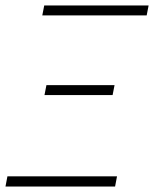

<svg xmlns="http://www.w3.org/2000/svg" viewBox="-29 -679 561 699"><path d="M-9 0 -2 -37H397L390 0ZM133 -333 140 -369H388L381 -333ZM125 -623 132 -659H512L505 -623Z"/></svg>

Font: Source Sans 3 Light
Style: Italic
Weight: 300
Italic angle: -11°
Designer: Paul D. Hunt
Foundry: Adobe
Version: Version 3.046;hotconv 1.0.118;makeotfexe 2.5.65603